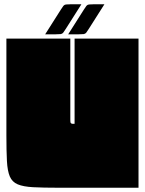

<svg xmlns="http://www.w3.org/2000/svg" viewBox="-20 -881 680 901"><path d="M630 0H255Q182 0 135.5 -2.5Q89 -5 63 -16Q37 -27 26 -53Q15 -79 12.5 -125.5Q10 -172 10 -245V-700H310V-320Q310 -308 311.5 -304.5Q313 -301 320 -300H330V-700H630ZM362 -861 289 -746Q281 -733 276.5 -727.5Q272 -722 264.5 -721Q257 -720 241 -720H192L265 -835Q273 -848 277.5 -853.5Q282 -859 289.5 -860Q297 -861 313 -861ZM470 -861 397 -746Q389 -733 384.5 -727.5Q380 -722 372.5 -721Q365 -720 349 -720H300L373 -835Q381 -848 385.5 -853.5Q390 -859 397.5 -860Q405 -861 421 -861Z"/></svg>

Font: Badeen Display
Style: Regular
Weight: 400
Version: Version 1.000; ttfautohint (v1.8.4.7-5d5b)